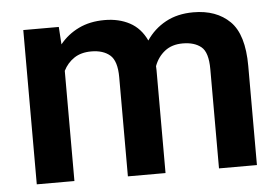

<svg xmlns="http://www.w3.org/2000/svg" viewBox="-43 -597 956 655"><g transform="rotate(-5 434.5 -269.0)"><path d="M282.2 -435.5Q247.1 -435.5 223.4 -419.7Q199.7 -403.8 186.5 -377.4V0H57.6V-528.3H179.2L183.1 -468.3Q209.5 -501 247.8 -519.5Q286.1 -538.1 336.4 -538.1Q385.3 -538.1 422.4 -518.3Q459.5 -498.5 479.5 -455.6Q504.9 -493.7 545.4 -515.9Q585.9 -538.1 640.6 -538.1Q719.2 -538.1 765.4 -492.7Q811.5 -447.3 811.5 -339.4V0H681.6V-339.8Q681.6 -397.5 658.4 -416.5Q635.3 -435.5 595.2 -435.5Q558.1 -435.5 533.7 -416.3Q509.3 -397 498 -366.2Q498.5 -359.4 498.5 -352.5V0H369.6V-339.4Q369.6 -395 346.2 -415.3Q322.8 -435.5 282.2 -435.5Z"/></g></svg>

Font: Vazirmatn RD UI FD SemiBold
Style: Regular
Weight: 600
Designer: Saber Rastikerdar
Foundry: Saber Rastikerdar
Version: Version 33.003